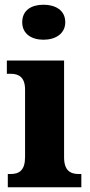

<svg xmlns="http://www.w3.org/2000/svg" viewBox="-20 -792 382 812"><path d="M164 -624C214 -624 256 -649 256 -698C256 -749 214 -772 164 -772C113 -772 74 -749 74 -698C74 -649 113 -624 164 -624ZM13 0H324V-56H314C277 -56 251 -71 251 -127V-536H9V-480H25C60 -480 86 -465 86 -413V-128C86 -71 61 -56 24 -56H13Z"/></svg>

Font: Noto Serif Sinhala SemiCondensed ExtraBold
Style: Regular
Weight: 800
Width: 4
Designer: Jelle Bosma - Monotype Design Team
Foundry: Monotype Imaging Inc.
Version: Version 2.007